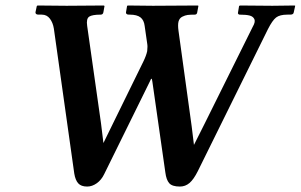

<svg xmlns="http://www.w3.org/2000/svg" viewBox="-20 -666 1093 698"><path d="M296.9 12.2Q274.9 12.2 264.4 0.5Q253.9 -11.2 250 -35.2L175.8 -562Q172.4 -583.5 161.4 -598.1Q150.4 -612.8 131.8 -612.8H120.1Q108.9 -612.8 108.9 -621.1L113.8 -644L116.2 -646Q186 -645 222.2 -645L357.9 -646L359.9 -644L356 -622.1Q354.5 -612.8 346.2 -612.8Q315.4 -612.8 304.2 -605.5Q293 -597.7 296.9 -571.8L347.2 -217.8L356 -146L390.1 -215.8L501 -441.9Q511.7 -463.9 515.1 -480Q517.1 -498 515.1 -507.8L505.9 -571.8Q503.4 -592.8 490.7 -602.8Q478 -612.8 451.2 -612.8H448.2Q442.9 -612.8 440.2 -615.2Q437.5 -617.7 438 -621.1L441.9 -644L443.8 -646Q498 -645 536.1 -645L700.2 -646L701.2 -644L696.8 -620.1Q695.3 -612.8 688 -612.8Q671.4 -612.8 662.1 -611.6Q652.8 -610.4 642.6 -605.2Q632.3 -600.1 628.9 -587.4Q626 -575.2 628.9 -554.2L676.8 -207L685.1 -139.2L723.1 -214.8L898.9 -568.8Q909.2 -586.4 904.8 -596.2Q900.4 -606 887.9 -609.4Q875.5 -612.8 851.1 -612.8Q848.1 -612.8 846.2 -615.2Q844.2 -617.7 845.2 -620.1L849.1 -644L852.1 -646Q930.2 -645 970.2 -645L1050.8 -646L1053.2 -645L1047.9 -621.1Q1046.9 -612.8 1035.2 -612.8H1024.9Q997.1 -612.8 983.6 -602.3Q970.2 -591.8 954.1 -560.1L699.2 -43.9Q684.1 -13.7 668.9 -0.7Q653.8 12.2 633.8 12.2Q606 12.2 595.2 0Q584.5 -12.2 581.1 -39.1L534.2 -367.2Q532.7 -379.9 530.8 -379.9Q528.8 -379.9 524.9 -370.1L358.9 -33.2Q348.6 -11.7 331.8 0.2Q314.9 12.2 296.9 12.2Z"/></svg>

Font: Linux Libertine G
Style: Semibold Italic
Weight: 600
Italic angle: -11.5°
Designer: Philipp H. Poll
Foundry: Philipp H. Poll
Version: Version 5.1.1